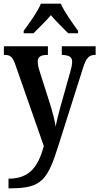

<svg xmlns="http://www.w3.org/2000/svg" viewBox="-20 -786 537 1038"><path d="M108 -619V-606H161C188 -634 228 -671 255 -704C281 -672 324 -632 349 -606H402V-619C375 -657 328 -721 309 -766H201C183 -721 135 -657 108 -619ZM26 180V232H39C206 232 238 186 297 -3L428 -416C446 -475 462 -489 495 -489H497V-536H314V-489H318C353 -487 370 -479 370 -452C370 -436 365 -415 360 -398L306 -206C296 -169 287 -135 281 -101C277 -131 264 -182 247 -235L195 -398C188 -420 184 -438 184 -453C184 -476 197 -489 235 -489H239V-536H1V-489H5C35 -489 47 -480 62 -439L217 4C187 111 143 180 26 180Z"/></svg>

Font: Noto Serif Sinhala Condensed SemiBold
Style: Regular
Weight: 600
Width: 3
Designer: Jelle Bosma - Monotype Design Team
Foundry: Monotype Imaging Inc.
Version: Version 2.007